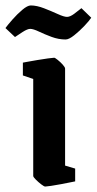

<svg xmlns="http://www.w3.org/2000/svg" viewBox="-58 -675 355 705"><path d="M108 10Q104 10 93.5 2Q83 -6 73.5 -15.5Q64 -25 64 -29V-385L26 -398V-445Q26 -445 42 -448Q58 -451 79 -454.5Q100 -458 118 -460.5Q136 -463 141 -463Q144 -463 154 -455Q164 -447 172.5 -437.5Q181 -428 181 -423V-67L218 -56V-9Q218 -9 203 -6Q188 -3 167.5 1Q147 5 129.5 7.5Q112 10 108 10ZM183 -530Q157 -530 131.5 -539.5Q106 -549 85 -559Q64 -569 53 -569Q43 -569 25 -557.5Q7 -546 -3 -539L-38 -572Q-30 -583 -12.5 -603Q5 -623 24 -639Q43 -655 55 -655Q77 -655 104 -644.5Q131 -634 154 -623.5Q177 -613 188 -613Q199 -613 214 -624Q229 -635 241 -645L277 -610Q270 -599 252 -580Q234 -561 214.5 -545.5Q195 -530 183 -530Z"/></svg>

Font: Grenze Gotisch SemiBold
Style: Regular
Weight: 600
Designer: Renata Polastri
Foundry: Omnibus-Type
Version: Version 1.001